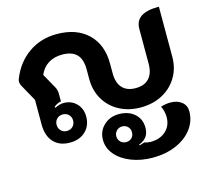

<svg xmlns="http://www.w3.org/2000/svg" viewBox="-112 -725 1164 1067"><g transform="rotate(-15 469.5 -192.0)"><path d="M90 -129V-271L40 -361Q30 -378 30 -391Q30 -400 34 -409Q69 -496 139 -544.5Q209 -593 300 -593Q414 -593 479.5 -530Q545 -467 545 -357V-302Q545 -247 571.5 -218Q598 -189 648 -189Q699 -189 725.5 -218Q752 -247 752 -302V-502Q752 -548 785.5 -570.5Q819 -593 889 -593V-305Q889 -239 858 -187.5Q827 -136 772.5 -107Q718 -78 648 -78Q579 -78 525 -107Q471 -136 441 -187.5Q411 -239 411 -305V-361Q411 -419 383.5 -447Q356 -475 300 -475Q254 -475 220.5 -454Q187 -433 170 -393L216 -311Q227 -292 227 -268V-225Q205 -222 185 -205L189 -199Q214 -213 239 -213Q283 -213 312 -183.5Q341 -154 341 -108Q341 -56 307 -23.5Q273 9 217 9Q157 9 123.5 -27.5Q90 -64 90 -129ZM265 -106Q265 -126 251.5 -139.5Q238 -153 217 -153Q197 -153 183.5 -139.5Q170 -126 170 -106Q170 -85 183.5 -71.5Q197 -58 217 -58Q238 -58 251.5 -71.5Q265 -85 265 -106ZM397 42Q397 -8 432 -41Q467 -74 519 -74Q574 -74 608.5 -43.5Q643 -13 643 36Q643 68 628.5 88Q614 108 585 119L586 124L615 115Q635 121 651 121Q705 121 738.5 90.5Q772 60 772 10Q772 -21 757 -53Q786 -62 812 -62Q852 -62 877 -42Q902 -22 902 12Q902 68 868 113Q834 158 774.5 183.5Q715 209 641 209Q573 209 517 187Q461 165 429 127Q397 89 397 42ZM564 42Q564 23 551.5 10Q539 -3 519 -3Q500 -3 487 10Q474 23 474 42Q474 61 487 74Q500 87 519 87Q539 87 551.5 74.5Q564 62 564 42Z"/></g></svg>

Font: K2D ExtraBold
Style: Regular
Weight: 800
Designer: Katatrad Aksorn Co.,Ltd.
Foundry: Cadson Demak Co.,Ltd.
Version: Version 1.000; ttfautohint (v1.6)